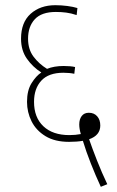

<svg xmlns="http://www.w3.org/2000/svg" viewBox="-20 -652 451 739"><path d="M368 67Q348 24 329.5 -23Q311 -70 299 -110Q276 -106 246 -106Q191 -106 155 -128Q119 -150 101.5 -185Q84 -220 84 -260Q84 -304 101.5 -332Q119 -360 139 -373Q106 -394 83.5 -426Q61 -458 61 -503Q61 -566 98 -599Q135 -632 193 -632Q216 -632 239 -629Q262 -626 278 -621L275 -594Q254 -601 235 -603.5Q216 -606 195 -606Q140 -606 114 -578Q88 -550 88 -503Q88 -462 109 -434Q130 -406 161 -387Q188 -398 225 -398Q238 -398 249.5 -397Q261 -396 269 -394L266 -368Q257 -370 246 -371Q235 -372 224 -372Q167 -372 139 -341.5Q111 -311 111 -260Q111 -200 147 -166Q183 -132 247 -132Q271 -132 291 -136Q285 -157 285 -173Q285 -193 294.5 -205.5Q304 -218 322 -218Q342 -218 354 -204.5Q366 -191 366 -169Q366 -131 323 -116Q335 -81 353.5 -34Q372 13 393 57Z"/></svg>

Font: Noto Sans ExtraCondensed Thin
Style: Regular
Weight: 100
Width: 2
Designer: Monotype Design Team
Foundry: Monotype Imaging Inc.
Version: Version 2.013; ttfautohint (v1.8.4.7-5d5b)